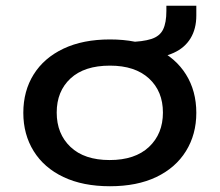

<svg xmlns="http://www.w3.org/2000/svg" viewBox="-20 -638 763 667"><path d="M362 9Q268 9 200.5 -23Q133 -55 97 -113Q61 -171 61 -246Q61 -322 97 -379.5Q133 -437 200.5 -469Q268 -501 362 -501Q456 -501 523 -469Q590 -437 626 -379.5Q662 -322 662 -246Q662 -171 626 -113Q590 -55 523 -23Q456 9 362 9ZM361 -82Q449 -82 497.5 -127.5Q546 -173 546 -247Q546 -321 497.5 -365.5Q449 -410 362 -410Q273 -410 225 -365.5Q177 -321 177 -247Q177 -173 225 -127.5Q273 -82 361 -82ZM489 -434 425 -477V-492Q476 -493 505.5 -502.5Q535 -512 546.5 -535.5Q558 -559 558 -600V-618H662V-584Q662 -538 642 -505Q622 -472 583.5 -454.5Q545 -437 489 -434Z"/></svg>

Font: Nunito Sans 10pt Expanded SemiBold
Style: Regular
Weight: 600
Width: 7
Designer: Vernon Adams
Foundry: Vernon Adams
Version: Version 3.101;gftools[0.9.27]